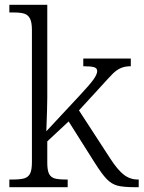

<svg xmlns="http://www.w3.org/2000/svg" viewBox="-20 -780 598 800"><path d="M19 -32H33Q65 -32 81.5 -37Q98 -42 105.5 -57Q113 -72 113 -105V-655Q113 -687 105 -702.5Q97 -718 81.5 -723Q66 -728 37 -728H19V-760H177V-374Q177 -337 173 -233L310 -380Q355 -428 370 -449.5Q385 -471 385 -484Q385 -496 372 -500Q359 -504 327 -504V-536H525V-504Q500 -504 482.5 -496Q465 -488 449.5 -472.5Q434 -457 398 -417L309 -320L439 -120Q470 -72 496 -52Q522 -32 554 -32H558V0H544Q494 0 469.5 -6.5Q445 -13 425 -33.5Q405 -54 374 -103L266 -274L177 -191V-102Q177 -70 184.5 -55.5Q192 -41 208 -36.5Q224 -32 256 -32H262V0H19Z"/></svg>

Font: Noto Serif Light
Style: Regular
Weight: 300
Designer: Monotype Design Team
Foundry: Monotype Imaging Inc.
Version: Version 1.001